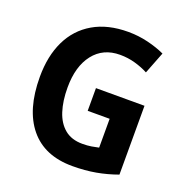

<svg xmlns="http://www.w3.org/2000/svg" viewBox="-131 -842 931 970"><g transform="rotate(20 334.5 -357.0)"><path d="M339 -401H600V-31Q545 -11 487 -0.5Q429 10 361 10Q211 10 132 -86Q53 -182 53 -358Q53 -470 92.5 -552Q132 -634 209 -679Q286 -724 396 -724Q451 -724 502.5 -711.5Q554 -699 595 -680L549 -562Q517 -579 478 -590Q439 -601 397 -601Q306 -601 254.5 -535Q203 -469 203 -355Q203 -283 220.5 -228.5Q238 -174 275 -143.5Q312 -113 370 -113Q398 -113 418.5 -116.5Q439 -120 457 -124V-279H339Z"/></g></svg>

Font: Noto Sans Armenian SemiCondensed
Style: Bold
Weight: 700
Width: 4
Designer: Monotype Design Team
Foundry: Monotype Imaging Inc.
Version: Version 2.008; ttfautohint (v1.8.4.7-5d5b)